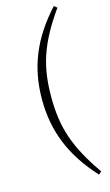

<svg xmlns="http://www.w3.org/2000/svg" viewBox="-153 -870 656 1142"><g transform="rotate(-15 175.0 -299.0)"><path d="M151 -299C151 -485 191 -615 324 -803L306 -818C160 -659 94 -496 94 -299C94 -102 160 61 306 220L324 205C192 17 151 -113 151 -299Z"/></g></svg>

Font: Source Han Serif TW VF
Style: Regular
Weight: 250
Designer: Ryoko NISHIZUKA 西塚涼子 (kana & ideographs); Frank Grießhammer (Latin, Greek & Cyrillic); Wenlong ZHANG 张文龙 (bopomofo); San
Foundry: Adobe
Version: Version 2.002;hotconv 1.1.0;makeotfexe 2.6.0